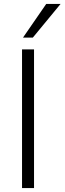

<svg xmlns="http://www.w3.org/2000/svg" viewBox="-20 -956 328 976"><path d="M92 0V-705H153V0ZM97 -765 215 -936H288L147 -765Z"/></svg>

Font: Nunito Sans Light
Style: Regular
Weight: 300
Designer: Vernon Adams
Foundry: Vernon Adams
Version: Version 3.101; ttfautohint (v1.8.4.7-5d5b);gftools[0.9.27]